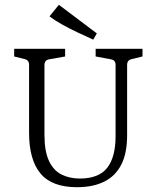

<svg xmlns="http://www.w3.org/2000/svg" viewBox="-20 -771 652 799"><path d="M573 -568V-536L528 -525Q509 -521 509 -501V-208Q509 -133 484.5 -85.5Q460 -38 413.5 -15Q367 8 300 8Q196 8 148.5 -49Q101 -106 101 -218V-501Q101 -521 83 -525L39 -536V-568H251V-536L184 -524Q165 -521 165 -500V-211Q165 -141 184 -101Q203 -61 236.5 -44.5Q270 -28 312 -28Q391 -28 426 -72.5Q461 -117 461 -205V-501Q461 -521 442 -524L378 -536V-568ZM383 -632 368 -606Q337 -620 302 -636.5Q267 -653 236 -670.5Q205 -688 186 -703L225 -751Z"/></svg>

Font: Yrsa Light
Style: Regular
Weight: 300
Designer: Anna Giedrys (Yrsa+Rasa design), David Brezina (Yrsa art-direction, Rasa art-direction, design)
Foundry: Rosetta Type Foundry
Version: Version 2.004